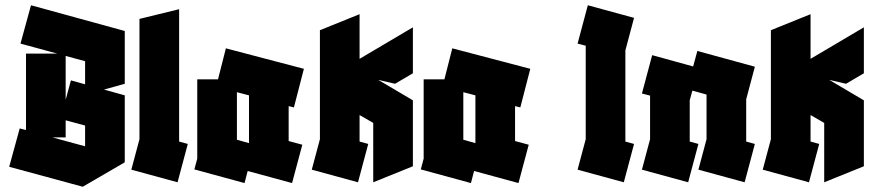

<svg xmlns="http://www.w3.org/2000/svg" viewBox="-20 -694 3324 731"><path d="M295 17 15 -59 55 -205 79 -199V-490H198L58 -528L98 -674L455 -576V-375L376 -353L455 -331V-76ZM250 -388 304 -373V-461L230 -481V-314ZM230 -171H179L304 -137V-216L230 -236Z M656 0 480 -48 511 -164V-622L662 -659V-155L695 -146Z M911 3 720 -49 731 -90V-392H810L840 -510L1137 -432L1099 -285L1079 -290V-157L1131 -143L1092 3L923 -43ZM882 -162 928 -149V-150V-331L882 -343Z M1343 0 1167 -48 1198 -164V-579L1349 -640V-470L1552 -590V-415L1484 -375L1420 -390L1552 -312V-61L1401 0V-226L1349 -256V-155L1382 -146Z M1773 3 1582 -49 1593 -90V-392H1672L1702 -510L1999 -432L1961 -285L1941 -290V-157L1993 -143L1954 3L1785 -43ZM1744 -162 1790 -149V-150V-331L1744 -343Z M2355 0 2179 -48 2210 -164V-520L2179 -528L2218 -674L2394 -626L2361 -502V-155L2394 -146Z M2600 0 2424 -48 2455 -164V-330L2424 -338L2463 -484L2619 -441L2635 -500L2854 -440L2821 -316V-155L2854 -146L2815 0L2639 -48L2670 -164V-334L2616 -349L2606 -312V-155L2639 -146Z M3060 0 2884 -48 2915 -164V-579L3066 -640V-470L3269 -590V-415L3201 -375L3137 -390L3269 -312V-61L3118 0V-226L3066 -256V-155L3099 -146Z"/></svg>

Font: Blaka Ink
Style: Regular
Weight: 400
Designer: Mohamed Gaber
Foundry: Kief Type Foundry
Version: Version 1.003; ttfautohint (v1.8.4.7-5d5b)